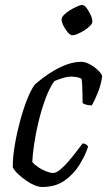

<svg xmlns="http://www.w3.org/2000/svg" viewBox="-20 -747 428 767"><path d="M149 0Q135 0 118 -7Q101 -14 84 -26Q67 -38 52.5 -51.5Q38 -65 31 -79Q31 -121 39.5 -170Q48 -219 61 -266.5Q74 -314 89 -351.5Q104 -389 119 -409Q130 -419 150 -434.5Q170 -450 195.5 -465Q221 -480 249 -490Q277 -500 306 -500Q321 -500 340 -489.5Q359 -479 373 -465Q387 -451 388 -442Q384 -410 371 -377.5Q358 -345 347 -326Q335 -326 325.5 -328.5Q316 -331 310 -335Q310 -346 309.5 -365.5Q309 -385 308.5 -404.5Q308 -424 305 -433Q294 -438 283.5 -439.5Q273 -441 266 -441Q250 -441 231.5 -435.5Q213 -430 197 -423Q177 -395 161 -351Q145 -307 133.5 -259Q122 -211 116 -168.5Q110 -126 109 -100Q118 -89 133 -79Q148 -69 164.5 -62.5Q181 -56 192 -56Q204 -56 220 -69Q236 -82 252.5 -101Q269 -120 284 -140Q299 -160 310 -174Q318 -174 324 -170Q330 -166 332 -161Q321 -127 298 -89.5Q275 -52 238.5 -26Q202 0 149 0ZM269 -606Q261 -606 251 -617.5Q241 -629 233.5 -644Q226 -659 226 -670Q226 -678 236 -688Q246 -698 260 -706.5Q274 -715 287.5 -721Q301 -727 308 -727Q317 -727 326 -715Q335 -703 342 -687.5Q349 -672 349 -661Q349 -653 339.5 -643.5Q330 -634 316.5 -625.5Q303 -617 290 -611.5Q277 -606 269 -606Z"/></svg>

Font: Texturina Medium 12pt Light
Style: Italic
Weight: 300
Italic angle: -11°
Version: Version 1.002